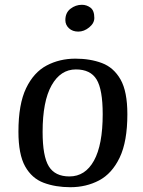

<svg xmlns="http://www.w3.org/2000/svg" viewBox="-20 -769 599 802"><path d="M274 13Q212 13 162.5 -5.5Q113 -24 85 -74Q57 -124 57 -219Q57 -334 89 -400.5Q121 -467 175 -495.5Q229 -524 295 -524Q357 -524 406 -505.5Q455 -487 483.5 -437Q512 -387 512 -292Q512 -178 480 -111Q448 -44 394 -15.5Q340 13 274 13ZM270 -32Q336 -32 372.5 -98Q409 -164 409 -292Q409 -395 383.5 -437Q358 -479 297 -479Q233 -479 195.5 -412.5Q158 -346 158 -218Q158 -116 184 -74Q210 -32 270 -32ZM307 -637Q283 -637 268 -651Q253 -665 253 -685Q253 -716 274.5 -732.5Q296 -749 322 -749Q342 -749 358 -737Q374 -725 374 -694Q374 -672 352.5 -654.5Q331 -637 307 -637Z"/></svg>

Font: BriemHand
Style: Regular
Weight: 400
Designer: Gunnlaugur SE Briem, Eben Sorkin
Foundry: Sorkin Type
Version: Version 1.001; ttfautohint (v1.8.4.7-5d5b)